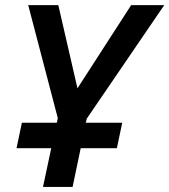

<svg xmlns="http://www.w3.org/2000/svg" viewBox="-20 -734 665 754"><path d="M284.2 -387.2 495.1 -713.9H625L320.8 -268.1L316.9 -252H460L439 -151.9H296.9L265.1 0H148.9L181.2 -151.9H44.9L65.9 -252H203.1L207 -270L90.8 -713.9H209Z"/></svg>

Font: Open Sans Semibold
Style: Italic
Weight: 600
Italic angle: -12°
Foundry: Ascender Corporation
Version: Version 1.10